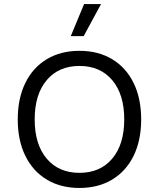

<svg xmlns="http://www.w3.org/2000/svg" viewBox="-20 -922 788 952"><path d="M68 0ZM680 -330Q680 -226 642.5 -149.5Q605 -73 536 -31.5Q467 10 374 10Q281 10 212 -31.5Q143 -73 105.5 -149.5Q68 -226 68 -330Q68 -434 105.5 -510.5Q143 -587 212 -628.5Q281 -670 374 -670Q467 -670 536 -628.5Q605 -587 642.5 -510.5Q680 -434 680 -330ZM152 -330Q152 -206 211.5 -135.5Q271 -65 374 -65Q477 -65 536.5 -135.5Q596 -206 596 -330Q596 -454 536.5 -524.5Q477 -595 374 -595Q271 -595 211.5 -524.5Q152 -454 152 -330ZM481 -902 395 -743H331L397 -902Z"/></svg>

Font: Work Sans
Style: Regular
Weight: 400
Designer: Wei Huang
Foundry: Wei Huang
Version: Version 1.500; ttfautohint (v1.6)